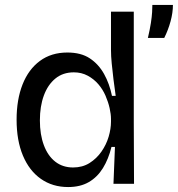

<svg xmlns="http://www.w3.org/2000/svg" viewBox="-20 -742 718 775"><path d="M255 13Q192 13 145 -20Q98 -53 72.5 -114Q47 -175 47 -259Q47 -340 71 -401Q95 -462 141 -496Q187 -530 252 -530Q307 -530 342.5 -506.5Q378 -483 400 -443.5Q422 -404 432 -355H447Q442 -389 438 -422Q434 -455 431 -485.5Q428 -516 428 -540V-695H520V-248L521 0H438L444 -149H430Q418 -100 395.5 -63.5Q373 -27 338.5 -7Q304 13 255 13ZM275 -66Q313 -66 341.5 -84Q370 -102 389.5 -130Q409 -158 418.5 -190Q428 -222 428 -251V-262Q428 -281 422.5 -305.5Q417 -330 406 -355.5Q395 -381 377 -402Q359 -423 334 -436.5Q309 -450 278 -450Q234 -450 203.5 -425Q173 -400 157 -356.5Q141 -313 141 -256Q141 -199 157 -156Q173 -113 203 -89.5Q233 -66 275 -66ZM577 -589Q585 -623 589 -649Q593 -675 594 -693Q595 -711 595 -722H678Q678 -691 668.5 -656Q659 -621 643 -589Z"/></svg>

Font: Bricolage Grotesque 36pt
Style: Regular
Weight: 400
Designer: Mathieu Triay
Foundry: Atelier Triay
Version: Version 1.001;gftools[0.9.33.dev8+g029e19f]